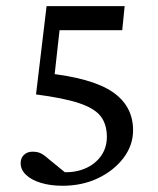

<svg xmlns="http://www.w3.org/2000/svg" viewBox="-20 -593 512 622"><path d="M182.6 8.8Q143.6 8.8 112.8 -0.5Q82 -9.8 64.5 -26.4Q46.9 -43 46.9 -64.5Q46.9 -81.1 57.6 -91.3Q68.4 -101.6 85 -101.6Q100.6 -101.6 111.3 -96.7Q122.1 -91.8 139.6 -76.2L203.1 -24.4L156.2 -38.1Q205.1 -30.3 243.2 -42.5Q281.2 -54.7 303.7 -83Q326.2 -111.3 326.2 -149.4Q326.2 -190.4 306.2 -216.3Q286.1 -242.2 236.3 -258.8Q186.5 -275.4 96.7 -287.1L130.9 -573.2H383.8L376 -495.1H172.9L153.3 -318.4L127 -356.4Q277.3 -340.8 344.2 -295.4Q411.1 -250 411.1 -170.9Q411.1 -122.1 379.9 -81.1Q348.6 -40 297.4 -15.6Q246.1 8.8 182.6 8.8Z"/></svg>

Font: Crimson Pro ExtraLight
Style: Regular
Weight: 400
Version: Version 1.002